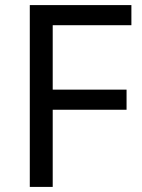

<svg xmlns="http://www.w3.org/2000/svg" viewBox="-20 -734 559 754"><path d="M187 0H97V-714H496V-635H187V-382H477V-303H187Z"/></svg>

Font: kannada115
Style: Book
Weight: 400
Designer: Jelle Bosma - Monotype Design Team
Foundry: Monotype Imaging Inc.
Version: Version 2.003